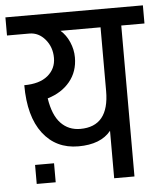

<svg xmlns="http://www.w3.org/2000/svg" viewBox="-62 -725 654 770"><g transform="rotate(-5 264.5 -340.5)"><path d="M541.7 -607.7H448.3V0H366.6V-191.1Q325.4 -139.9 235.2 -139.9Q145.1 -139.9 92.5 -208.5Q40 -277.2 40 -403.1Q101.7 -403.1 134.9 -430.7Q168.1 -458.3 168.1 -502Q168.1 -545.6 141.8 -576.7Q115.6 -607.7 78.2 -607.7H-11.7V-680.7H541.7ZM364.9 -351.4V-607.7H203.7Q225.9 -588.6 238.9 -558.4Q252 -528.2 252 -496.5Q252 -439.6 218.9 -399.4Q185.9 -359.3 129 -342.3Q139.4 -274.1 170.5 -241.5Q201.6 -208.9 248.9 -208.9Q364.9 -208.9 364.9 -351.4ZM55.2 -80.8H131.6V-4.3H55.2Z"/></g></svg>

Font: Puralecka Narrow
Style: Regular
Weight: 400
Designer: Hector Gatti, Marcela Romero, Pablo Cosgaya and Nicolas Silva
Version: Version 1.004;PS 001.004;hotconv 1.0.70;makeotf.lib2.5.58329